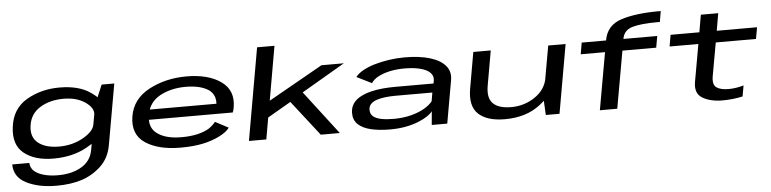

<svg xmlns="http://www.w3.org/2000/svg" viewBox="-54 -1093 6535 1628"><g transform="rotate(-5 3213.0 -278.5)"><path d="M369.5 236Q494.5 236 586.2 206Q678 176 750 108.8Q822 41.5 841.5 -67L933 -585H825.5L755 -418L689 -43.5Q673 52 591.2 100.2Q509.5 148.5 391 148.5Q320.5 148.5 267.5 133Q214.5 117.5 186.5 90.8Q158.5 64 156.5 23.5H11Q12 131.5 115.2 183.8Q218.5 236 369.5 236ZM364 4.5Q526 4.5 645.8 -60.8Q765.5 -126 773.5 -172L726 -254Q716.5 -195.5 625.5 -144.2Q534.5 -93 422 -93Q305.5 -93 242.8 -144Q180 -195 195 -293Q209.5 -391.5 292.8 -442.5Q376 -493.5 492.5 -493.5Q605 -493.5 677.8 -442.5Q750.5 -391.5 741 -333.5L816 -412.5Q824 -458.5 726.2 -525Q628.5 -591.5 466.5 -591.5Q309.5 -591.5 186.2 -519.5Q63 -447.5 43.5 -294Q23.5 -141.5 115.2 -68.5Q207 4.5 364 4.5Z M1446.5 6 1462 -81.5Q1329 -81.5 1257.5 -134Q1184.5 -184.5 1202 -292Q1218 -399.5 1313 -452.5Q1408.5 -504 1532 -504Q1658.5 -504 1729 -457Q1786 -415.5 1781 -338.5H1194.5L1179.5 -252.5H1912.5Q1920.5 -271.5 1924 -295Q1949 -437 1841 -514.5Q1733 -591.5 1547 -591.5Q1370 -591.5 1227.5 -516Q1086 -441 1061.5 -293Q1037.5 -141 1148 -67Q1259 6 1446.5 6ZM1462 -81.5 1446.5 6Q1555.5 6 1636 -11Q1715.5 -27.5 1779.5 -60Q1842.5 -91.5 1867 -127.5L1755 -186.5Q1731.5 -156.5 1695.5 -132.5Q1657.5 -109.5 1599 -95.5Q1539 -81.5 1462 -81.5Z M2028 0H2176L2208 -184L2406.5 -299L2639.5 0H2801.5L2518 -370.5L2887 -586H2696.5L2233.5 -324.5L2314 -785H2166Z M3229.5 7Q3302.5 7 3362.8 -4.5Q3423 -16 3469.8 -34.8Q3516.5 -53.5 3548 -74.5Q3579.5 -95.5 3594.5 -115.5L3584 0H3716L3780 -362.5Q3793.5 -435 3751.5 -485.8Q3709.5 -536.5 3620.8 -563.8Q3532 -591 3403.5 -591Q3335.5 -591 3270.2 -581.2Q3205 -571.5 3148 -554.8Q3091 -538 3048.2 -514Q3005.5 -490 2982.5 -461L3110.5 -397.5Q3129.5 -428 3171.5 -450.5Q3213.5 -473 3270.8 -485.2Q3328 -497.5 3393.5 -497.5Q3473 -497.5 3529 -483Q3585 -468.5 3612.5 -441Q3640 -413.5 3634.5 -376L3629.5 -349H3300Q3252.5 -349 3199.5 -344.5Q3146.5 -340 3096.8 -327.8Q3047 -315.5 3007 -294.5Q2967 -273.5 2943.5 -240.2Q2920 -207 2919.5 -160Q2919 -100.5 2957 -63.8Q2995 -27 3065 -10Q3135 7 3229.5 7ZM3267 -79.5Q3207.5 -79.5 3163 -88.2Q3118.5 -97 3094 -117.2Q3069.5 -137.5 3069.5 -173Q3069 -203 3088 -222.8Q3107 -242.5 3139.5 -253.2Q3172 -264 3212.5 -268.8Q3253 -273.5 3296.5 -273.5H3613L3600.5 -200.5Q3577 -169.5 3529.2 -141.8Q3481.5 -114 3414.8 -96.8Q3348 -79.5 3267 -79.5Z M4555 0H4671.5L4774.5 -585H4626.5L4547.5 -139.5ZM4137.5 -586H3989L3935.5 -281Q3909 -132 3982.2 -63.2Q4055.5 5.5 4207 5.5Q4389.5 5.5 4508.8 -87.8Q4628 -181 4642 -262.5L4579.5 -315.5Q4562.5 -215 4471.8 -153.5Q4381 -92 4269.5 -92Q4162 -92 4114.5 -139.8Q4067 -187.5 4086 -293Z M5015 0H5163L5249.5 -487H5537L5554.5 -585H5266L5267 -586.5Q5279.5 -659.5 5353.5 -680.5Q5427.5 -701.5 5562 -701.5H5587L5602.5 -793H5588Q5389.5 -793 5265.2 -753Q5141 -713 5119 -586.5L5118 -585H4911.5L4894.5 -487H5101.5Z M6058.5 7.5Q6147.5 7.5 6230.5 -11L6247 -103.5Q6180 -84 6118.5 -84Q6049 -84 6015 -109Q5981 -134 5993.5 -205L6044 -487H6386.5L6404 -585H6061L6086.5 -732.5H5938.5L5913 -585H5668L5651 -487H5896L5839.5 -169Q5822.5 -71.5 5889.5 -32Q5956.5 7.5 6058.5 7.5Z"/></g></svg>

Font: Anybody ExtraExpanded Medium
Style: Italic
Weight: 500
Width: 8
Italic angle: -10°
Version: Version 1.113;gftools[0.9.25]